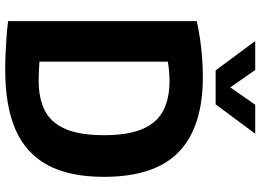

<svg xmlns="http://www.w3.org/2000/svg" viewBox="-151 -838 997 735"><g transform="rotate(90 347.5 -470.5)"><path d="M248.5 8Q219.5 8 188 6.8Q156.5 5.5 124.5 3.2Q92.5 1 61 -3V-725.5Q93.5 -732.5 129 -737.8Q164.5 -743 201.8 -745.8Q239 -748.5 275.5 -748.5Q465.5 -748.5 561.2 -656.8Q657 -565 657 -370Q657 -237.5 611.8 -154Q566.5 -70.5 475.8 -31.2Q385 8 248.5 8ZM288.5 -120Q357.5 -120 404 -144Q450.5 -168 474 -223Q497.5 -278 497.5 -370.5Q497.5 -462.5 473.8 -517.5Q450 -572.5 403.8 -596.8Q357.5 -621 289.5 -621Q273 -621 253 -619.2Q233 -617.5 216 -614.5V-123Q236 -121.5 253.8 -120.8Q271.5 -120 288.5 -120ZM249.5 -797.5 137 -949H248L325 -838.5H304L381 -949H492L379.5 -797.5Z"/></g></svg>

Font: Encode Sans SemiCondensed
Style: Bold
Weight: 700
Width: 4
Designer: Multiple Designers
Foundry: Impallari Type
Version: Version 3.002